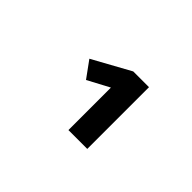

<svg xmlns="http://www.w3.org/2000/svg" viewBox="-55 -850 724 724"><g transform="rotate(45 307.5 -487.5)"><path d="M324.1 -323.1V-549.7L237.4 -503.6L189.7 -569.2L340.5 -652.3H424.6V-323.1Z"/></g></svg>

Font: Fira Code SemiBold
Style: Regular
Weight: 600
Designer: Carrois Corporate, Edenspiekermann AG, Nikita Prokopov
Foundry: Carrois Corporate, Edenspiekermann AG, Nikita Prokopov
Version: Version 6.002